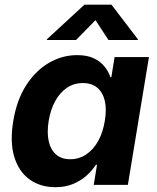

<svg xmlns="http://www.w3.org/2000/svg" viewBox="-20 -775 659 805"><path d="M212.4 9.8Q148.4 9.8 103.3 -23.2Q58.1 -56.2 39.6 -118.2Q21 -180.2 35.6 -267.6Q50.3 -356.4 90.1 -418Q129.9 -479.5 185.5 -511.7Q241.2 -543.9 303.7 -543.9Q345.7 -543.9 373.5 -530.5Q401.4 -517.1 418.2 -496.1Q435.1 -475.1 442.9 -451.2H446.8L460.4 -535.6H604.5L516.1 0H373L386.7 -84H381.8Q365.7 -59.1 341.8 -37.8Q317.9 -16.6 285.6 -3.4Q253.4 9.8 212.4 9.8ZM274.4 -107.4Q312 -107.4 341.8 -127.7Q371.6 -147.9 391.6 -183.8Q411.6 -219.7 419.4 -268.1Q427.7 -316.4 419.4 -352.1Q411.1 -387.7 387.9 -407.2Q364.7 -426.8 327.1 -426.8Q290 -426.8 260.7 -407Q231.4 -387.2 211.7 -351.6Q191.9 -315.9 184.1 -268.1Q176.3 -219.7 184.1 -183.6Q191.9 -147.5 214.8 -127.4Q237.8 -107.4 274.4 -107.4ZM298.8 -607.4H176.3L176.8 -610.4L334 -755.4H447.3L558.1 -610.4L557.6 -607.4H434.6L380.4 -690.4Z"/></svg>

Font: Inter 20pt
Style: Bold Italic
Weight: 700
Italic angle: -9.3988°
Version: Version 4.001;git-66647c0bb